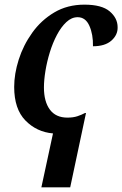

<svg xmlns="http://www.w3.org/2000/svg" viewBox="-20 -566 526 826"><path d="M208 8Q138 2 89.5 -47.5Q41 -97 41 -192Q41 -248 60.5 -309.5Q80 -371 118.5 -425Q157 -479 213.5 -512.5Q270 -546 343 -546Q418 -546 452 -517Q486 -488 486 -449Q487 -416 459.5 -391.5Q432 -367 380 -367Q381 -418 364.5 -455Q348 -492 314 -492Q288 -492 265.5 -471Q243 -450 225 -416Q207 -382 194.5 -341.5Q182 -301 175.5 -261Q169 -221 169 -190Q169 -129 194.5 -94.5Q220 -60 270 -60Q295 -60 313 -66Q331 -72 346 -80H350L282 240H158Z"/></svg>

Font: Noto Serif SemiCondensed SemiBold
Style: Italic
Weight: 600
Width: 4
Italic angle: -12°
Designer: Monotype Design Team
Foundry: Monotype Imaging Inc.
Version: Version 2.014; ttfautohint (v1.8.4.7-5d5b)